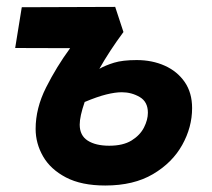

<svg xmlns="http://www.w3.org/2000/svg" viewBox="-20 -539 626 568"><path d="M291.5 9.8Q220.7 9.8 175 -14.2Q129.4 -38.1 107.4 -76.4Q85.4 -114.7 85.4 -157.7Q85.4 -218.8 116.2 -280Q147 -341.3 187.5 -396.5L24.9 -397L44.4 -517.6L320.8 -518.6L345.2 -444.3Q303.7 -388.2 273.9 -335.4Q292 -345.7 317.4 -353.5Q342.8 -361.3 384.3 -361.3Q430.2 -361.3 467.3 -344.7Q504.4 -328.1 526.4 -296.4Q548.3 -264.6 548.3 -219.2Q548.3 -162.6 519 -110.1Q489.7 -57.6 432.6 -23.9Q375.5 9.8 291.5 9.8ZM230.5 -237.3Q215.8 -194.8 215.8 -170.4Q215.8 -138.2 239.5 -123Q263.2 -107.9 303.2 -107.9Q344.2 -107.9 369.4 -123.5Q394.5 -139.2 406 -161.9Q417.5 -184.6 417.5 -205.6Q417.5 -237.8 393.3 -252Q369.1 -266.1 340.3 -266.1Q320.8 -266.1 294.2 -259.5Q267.6 -252.9 230.5 -237.3Z"/></svg>

Font: Cascadia Mono
Style: Bold Italic
Weight: 700
Italic angle: -10°
Monospace: yes
Designer: Aaron Bell
Foundry: Saja Typeworks
Version: Version 2404.023; ttfautohint (v1.8.4)